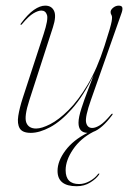

<svg xmlns="http://www.w3.org/2000/svg" viewBox="-20 -452 456 664"><path d="M369 -58.5Q370.5 -57 368 -54Q333 -7 302.5 4Q258 27 232.5 64.8Q207 102.5 207 136.5Q207 184.5 253.5 184.5Q271.5 184.5 289.8 174.5Q308 164.5 318.5 150.5Q321 147.5 323 148Q324.5 149 322 152.5Q312.5 166.5 292 179.2Q271.5 192 245 192Q179 192 179 139Q179 105 206.2 68.5Q233.5 32 282.5 7.5Q251.5 6.5 251.5 -27.5Q251.5 -46 261.8 -77.8Q272 -109.5 284.5 -141.2Q297 -173 303.5 -191.5Q268 -119.5 229.2 -75.8Q190.5 -32 153.5 -12.2Q116.5 7.5 86.5 7.5Q57.5 7.5 48.2 -8.2Q39 -24 43.2 -51.2Q47.5 -78.5 58.5 -112.5L131 -334.5Q147.5 -385 142.5 -400.2Q137.5 -415.5 123 -415.5Q112 -415.5 95.8 -406Q79.5 -396.5 56 -368.5Q53.5 -365 51.5 -366.5Q50 -368 52.5 -371Q76.5 -403.5 97.5 -418Q118.5 -432.5 136.5 -432.5Q158.5 -432.5 167 -414.2Q175.5 -396 163 -357.5L81.5 -105.5Q63 -48.5 71 -28Q79 -7.5 105 -7.5Q124 -7.5 153.5 -22.5Q183 -37.5 216.8 -71Q250.5 -104.5 283.2 -159.2Q316 -214 341.5 -293.5Q353.5 -330.5 359 -349.8Q364.5 -369 366 -377.5Q367.5 -386 367.5 -391.5Q367.5 -397.5 365 -401Q362.5 -404.5 362.5 -410.5Q362.5 -418 371.2 -425.2Q380 -432.5 390.5 -432.5Q402 -432.5 403.2 -425Q404.5 -417.5 399.5 -404.5L294.5 -106.5Q273.5 -47 277.8 -28.2Q282 -9.5 299 -9.5Q310.5 -9.5 326 -19.2Q341.5 -29 364.5 -56.5Q367.5 -60 369 -58.5Z"/></svg>

Font: Fraunces 144pt S000 Thin
Style: Italic
Weight: 100
Italic angle: -16°
Version: Version 1.000; ttfautohint (v1.8.3)